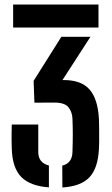

<svg xmlns="http://www.w3.org/2000/svg" viewBox="-20 -820 494 848"><path d="M32 -163Q31.5 -183 31.2 -198.2Q31 -213.5 31.2 -230.2Q31.5 -247 32 -270H149V-148.5Q149 -101 196 -89V7.5Q112.5 1.5 73.5 -38.8Q34.5 -79 32 -163ZM38 -698.5V-800H415V-698.5ZM255 -88.5Q298.5 -99 300 -148Q301.5 -191 301.5 -226.5Q301.5 -262 300 -296.5Q298.5 -327.5 281.2 -347.5Q264 -367.5 217 -367L132 -366.5L128.5 -463L251 -657.5H379.5L256 -466.5H261Q339.5 -466.5 376 -424.2Q412.5 -382 417 -293.5Q417.5 -276.5 417.8 -259Q418 -241.5 418 -224.5Q418 -207.5 418 -191.8Q418 -176 417 -163.5Q413 -77.5 375.2 -37.2Q337.5 3 255.5 8Z"/></svg>

Font: Big Shoulders Stencil Text Thin
Style: Bold
Weight: 700
Version: Version 2.001